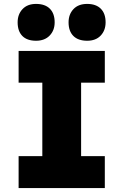

<svg xmlns="http://www.w3.org/2000/svg" viewBox="-20 -960 630 980"><path d="M75 0V-163H196V-538H75V-700H515V-538H394V-163H515V0ZM425 -752Q379 -752 354.5 -776.5Q330 -801 330 -846Q330 -887 355 -913.5Q380 -940 425 -940Q470 -940 494.5 -915.5Q519 -891 519 -846Q519 -805 494 -778.5Q469 -752 425 -752ZM164 -752Q118 -752 94 -776.5Q70 -801 70 -846Q70 -887 95 -913.5Q120 -940 164 -940Q210 -940 234.5 -915.5Q259 -891 259 -846Q259 -805 233.5 -778.5Q208 -752 164 -752Z"/></svg>

Font: Lexend Deca ExtraBold
Style: Regular
Weight: 800
Designer: Bonnie Shaver-Troup, Thomas Jockin
Foundry: Lexend
Version: Version 1.008; ttfautohint (v1.8.4.7-5d5b)